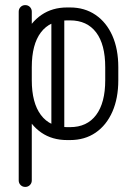

<svg xmlns="http://www.w3.org/2000/svg" viewBox="-20 -542 526 749"><path d="M441.5 -279.9V-228.9Q441.5 -158.8 418.4 -106.1Q395.2 -53.5 353.1 -24.6Q310.9 4.4 253.2 4.4H241.9Q183.6 4.4 141.4 -24.6Q99.2 -53.5 76.1 -106.1Q53 -158.8 53 -228.9V-279.9Q53 -350.4 76.1 -402.7Q99.2 -455 141.8 -483.9Q184.2 -512.9 241.9 -512.9H253.2Q310.2 -512.9 352.8 -483.9Q395.2 -455 418.4 -402.7Q441.5 -350.4 441.5 -279.9ZM390.5 -279.9Q390.5 -368.8 355 -415.6Q319.5 -462.5 253.2 -462.5H241.9Q175 -462.5 139.5 -415.6Q104 -368.8 104 -279.9V-228.9Q104 -141 139.5 -93.5Q175 -46 241.9 -46H253.2Q319.5 -46 355 -93.5Q390.5 -141 390.5 -228.9ZM104 161.8Q104 172.5 96.6 179.9Q89.2 187.2 78.5 187.2Q67.8 187.2 60.4 179.9Q53 172.5 53 161.8V-496.6Q53 -507.4 60.4 -514.8Q67.8 -522.1 78.5 -522.1Q89.2 -522.1 96.6 -514.8Q104 -507.4 104 -496.6ZM230.8 -29.8Q230.8 -19.4 223.2 -12Q215.6 -4.6 205.9 -4.6Q195.1 -4.6 187.8 -12Q180.4 -19.4 180.4 -29.8V-478.4Q180.4 -489.1 187.8 -496.5Q195.1 -503.9 205.9 -503.9Q215.6 -503.9 223.2 -496.5Q230.8 -489.1 230.8 -478.4Z"/></svg>

Font: Libertine-Super Thin
Style: Regular
Weight: 100
Designer: Bastien Sozeau
Foundry: NBR — Bastien Sozeau
Version: Version 2.003;gftools[0.9.33]